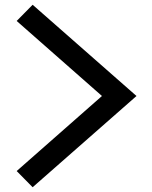

<svg xmlns="http://www.w3.org/2000/svg" viewBox="-20 -803 640 806"><path d="M117 -17 50 -85 408 -400 50 -715 117 -783 553 -400Z"/></svg>

Font: Victor Mono
Style: Bold
Weight: 700
Monospace: yes
Designer: Rune Bjørnerås
Version: Version 1.561;gftools[0.9.30]